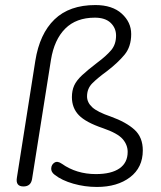

<svg xmlns="http://www.w3.org/2000/svg" viewBox="-20 -733 637 761"><path d="M364 8Q316 8 270.5 -5Q225 -18 197 -40Q182 -51 183 -66Q184 -81 196 -88.5Q208 -96 225 -84Q283 -43 360 -43Q421 -43 453.5 -65.5Q486 -88 486 -131Q486 -159 466 -182Q446 -205 388 -225Q320 -248 292.5 -276.5Q265 -305 265 -348Q265 -374 274 -394Q283 -414 305.5 -435Q328 -456 366 -485Q401 -511 420.5 -534Q440 -557 440 -592Q440 -622 418.5 -642.5Q397 -663 356 -663Q282 -663 238.5 -619.5Q195 -576 182 -496L107 -23Q102 6 73 6Q41 6 47 -29L120 -492Q137 -599 196 -656Q255 -713 358 -713Q425 -713 462.5 -679Q500 -645 500 -598Q500 -548 473.5 -516Q447 -484 404 -451Q367 -424 346 -403Q325 -382 325 -351Q325 -327 345.5 -308Q366 -289 419 -271Q480 -249 513 -219Q546 -189 546 -137Q546 -69 495.5 -30.5Q445 8 364 8Z"/></svg>

Font: Nunito Light
Style: Italic
Weight: 300
Italic angle: -9°
Designer: Vernon Adams
Foundry: Vernon Adams
Version: Version 3.601; ttfautohint (v1.8.2.53-6de2)